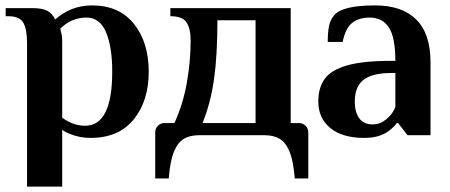

<svg xmlns="http://www.w3.org/2000/svg" viewBox="-20 -500 1664 710"><path d="M80 -340Q80 -391 66.5 -415.5Q53 -440 11 -440H1V-470H100Q135 -470 154 -460.5Q173 -451 184 -428Q243 -480 320 -480Q421 -480 475.5 -411.5Q530 -343 530 -235Q530 -127 474.5 -58.5Q419 10 315 10Q274 10 238 -5Q222 -11 210 -20V190H80ZM395 -235Q395 -327 372 -381Q349 -435 300 -435Q244 -435 203 -394L206 -380Q210 -368 210 -346V-65Q221 -56 234 -50Q262 -35 295 -35Q395 -35 395 -235Z M554 -10Q554 -25 564 -35Q574 -45 589 -45H625Q657 -115 671 -194.5Q685 -274 685 -350Q685 -394 670 -417Q655 -440 610 -440V-470H1055V-45H1085Q1100 -45 1110 -35Q1120 -25 1120 -10V160H1070Q1065 96 1051 61.5Q1037 27 1014.5 13.5Q992 0 958 0H716Q682 0 659.5 13.5Q637 27 623 61.5Q609 96 604 160H554ZM925 -45V-425H784Q784 -296 771.5 -207.5Q759 -119 729 -45Z M1157 -125Q1157 -175 1180.5 -208Q1204 -241 1263 -258Q1322 -275 1427 -275H1442Q1442 -362 1418 -398.5Q1394 -435 1347 -435Q1308 -435 1283 -416Q1258 -397 1247 -345H1192Q1192 -379 1196.5 -403Q1201 -427 1217 -445Q1248 -480 1367 -480Q1467 -480 1519.5 -427.5Q1572 -375 1572 -270V0H1487L1452 -45H1447Q1438 -31 1419 -17Q1385 10 1327 10Q1246 10 1201.5 -26.5Q1157 -63 1157 -125ZM1422 -72Q1435 -86 1442 -105V-230H1427Q1356 -230 1324 -204.5Q1292 -179 1292 -125Q1292 -84 1309 -62Q1326 -40 1357 -40Q1378 -40 1393 -48.5Q1408 -57 1422 -72Z"/></svg>

Font: Philosopher
Style: Bold
Weight: 700
Designer: Jovanny Lemonad
Foundry: Jovanny Lemonad
Version: Version 2.000